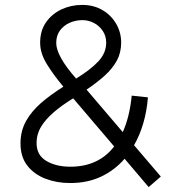

<svg xmlns="http://www.w3.org/2000/svg" viewBox="-20 -735 728 782"><path d="M585.5 27 487.5 -88.5Q448 -42.5 392.5 -16Q337 10.5 265.5 10.5Q211.5 10.5 165.5 -7Q119.5 -24.5 91.5 -60.2Q63.5 -96 63.5 -151Q63.5 -203 87.5 -244.5Q110 -283 146.5 -315Q183 -347 238 -382Q197 -431 170.2 -474.8Q143.5 -518.5 143.5 -561Q143.5 -610 167.5 -644.2Q191.5 -678.5 230.5 -696.8Q269.5 -715 314.5 -715Q361.5 -715 397.2 -694Q433 -673 453.2 -638Q473.5 -603 473.5 -561.5Q473.5 -520.5 455.8 -488Q438 -455.5 406.5 -427Q375 -398.5 332.5 -370L480 -197Q508 -259 516.5 -345.5L582.5 -338.5Q573.5 -227 526 -143.5L635 -16ZM290 -415Q349.5 -451.5 381 -485.5Q412.5 -519.5 412.5 -561Q412.5 -588.5 398.5 -609.2Q384.5 -630 362.5 -641.5Q340.5 -653 315.5 -653Q288 -653 263.8 -642.2Q239.5 -631.5 224.2 -610.8Q209 -590 209 -560Q209 -507 290 -415ZM266.5 -56Q381 -56 445 -138.5L278 -334.5Q182 -275.5 149 -221.5Q129 -190 129 -152Q129 -103 168.8 -79.5Q208.5 -56 266.5 -56Z"/></svg>

Font: Acari Sans
Style: Regular
Weight: 400
Designer: Alfredo Marco Pradil and Stefan Peev (font) & Cristiano Sobral (main changes)
Foundry: Alfredo Marco Pradil and Stefan Peev (font) & Cristiano Sobral (main changes)
Version: Version 1.063; ttfautohint (v1.8.3)